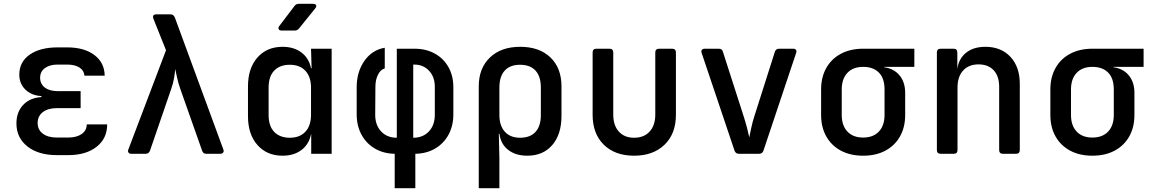

<svg xmlns="http://www.w3.org/2000/svg" viewBox="-20 -805 6040 1005"><path d="M337 7H278Q181 7 123.5 -38.5Q66 -84 66 -159Q66 -218 101 -255.5Q136 -293 197 -297V-302Q145 -305 113 -336Q81 -367 81 -414Q81 -481 135.5 -519Q190 -557 282 -557H331Q421 -557 474 -517Q527 -477 528 -409H422Q420 -436 396 -451.5Q372 -467 331 -467H282Q240 -467 215 -448.5Q190 -430 190 -398Q190 -366 214.5 -347Q239 -328 282 -328H402V-239H278Q231 -239 204 -218Q177 -197 177 -161Q177 -126 204 -105.5Q231 -85 278 -85H337Q381 -85 407.5 -103.5Q434 -122 434 -154H541Q541 -80 485.5 -36.5Q430 7 337 7Z M668 0Q657 0 652.5 -6.5Q648 -13 652 -23L849 -542L783 -707Q775 -730 799 -730H872Q888 -730 895 -714L1149 -23Q1153 -13 1148 -6.5Q1143 0 1133 0H1060Q1043 0 1038 -16L924 -339Q913 -370 907 -398.5Q901 -427 897 -444Q896 -427 891.5 -398.5Q887 -370 876 -339L765 -16Q759 0 742 0Z M1455 -645Q1443 -645 1439 -652Q1435 -659 1442 -669L1521 -773Q1529 -785 1545 -785H1618Q1631 -785 1634.5 -778Q1638 -771 1630 -761L1546 -657Q1537 -645 1522 -645ZM1459 10Q1377 10 1327.5 -46Q1278 -102 1278 -197V-352Q1278 -448 1327.5 -504Q1377 -560 1459 -560Q1518 -560 1557.5 -530.5Q1597 -501 1608 -448H1611L1608 -550H1716V0H1609V-102H1608Q1597 -49 1557.5 -19.5Q1518 10 1459 10ZM1497 -84Q1549 -84 1578.5 -115.5Q1608 -147 1608 -205V-346Q1608 -403 1578.5 -434.5Q1549 -466 1497 -466Q1445 -466 1415.5 -435.5Q1386 -405 1386 -347V-203Q1386 -145 1415.5 -114.5Q1445 -84 1497 -84Z M2046 180V0Q1988 -1 1943 -27Q1898 -53 1872.5 -99.5Q1847 -146 1847 -207V-348Q1847 -429 1887.5 -486.5Q1928 -544 1994 -555V-447Q1972 -441 1958.5 -414Q1945 -387 1945 -351L1944 -204Q1944 -150 1975 -117Q2006 -84 2057 -84V-550H2150Q2210 -550 2256 -524.5Q2302 -499 2327.5 -453.5Q2353 -408 2353 -348V-207Q2353 -146 2327.5 -99.5Q2302 -53 2257 -27Q2212 -1 2154 0V180ZM2143 -84Q2194 -84 2225 -117Q2256 -150 2256 -204V-351Q2256 -402 2226 -434.5Q2196 -467 2148 -467H2143Z M2486 180V-353Q2486 -448 2544.5 -504Q2603 -560 2703 -560Q2803 -560 2861 -504.5Q2919 -449 2919 -353V-198Q2919 -102 2871 -46Q2823 10 2740 10Q2679 10 2640 -20.5Q2601 -51 2594 -105H2591L2594 23V180ZM2702 -84Q2755 -84 2783 -114.5Q2811 -145 2811 -203V-347Q2811 -405 2783 -435.5Q2755 -466 2702 -466Q2650 -466 2622 -435.5Q2594 -405 2594 -347V-203Q2594 -147 2622.5 -115.5Q2651 -84 2702 -84Z M3299 10Q3199 10 3140.5 -47.5Q3082 -105 3082 -204V-530Q3082 -550 3102 -550H3170Q3190 -550 3190 -530V-205Q3190 -149 3219 -116.5Q3248 -84 3299 -84Q3351 -84 3380.5 -116.5Q3410 -149 3410 -205V-530Q3410 -550 3430 -550H3498Q3518 -550 3518 -530V-204Q3518 -105 3458.5 -47.5Q3399 10 3299 10Z M3848 0Q3831 0 3825 -16L3653 -527Q3649 -538 3654 -544Q3659 -550 3669 -550H3742Q3760 -550 3764 -534L3872 -198Q3882 -167 3890 -136.5Q3898 -106 3902 -86Q3906 -106 3912.5 -136.5Q3919 -167 3929 -198L4036 -534Q4041 -550 4058 -550H4131Q4142 -550 4146.5 -544Q4151 -538 4147 -527L3976 -16Q3970 0 3953 0Z M4498 10Q4431 10 4381.5 -16.5Q4332 -43 4305 -91Q4278 -139 4278 -203V-337Q4278 -401 4305 -449Q4332 -497 4381.5 -523.5Q4431 -550 4498 -550H4766V-455H4608V-453Q4659 -446 4688.5 -410.5Q4718 -375 4718 -319V-203Q4718 -139 4691 -91Q4664 -43 4614.5 -16.5Q4565 10 4498 10ZM4498 -85Q4551 -85 4580.5 -116.5Q4610 -148 4610 -203V-337Q4610 -395 4580.5 -425Q4551 -455 4498 -455Q4445 -455 4415.5 -423.5Q4386 -392 4386 -337V-203Q4386 -148 4415.5 -116.5Q4445 -85 4498 -85Z M4904 0Q4884 0 4884 -20V-530Q4884 -550 4904 -550H4971Q4991 -550 4991 -530V-445Q4999 -499 5037.5 -529.5Q5076 -560 5138 -560Q5220 -560 5269 -507.5Q5318 -455 5318 -366V-20Q5318 0 5298 0H5230Q5210 0 5210 -20V-350Q5210 -407 5181 -437.5Q5152 -468 5102 -468Q5051 -468 5021.5 -436Q4992 -404 4992 -347V-20Q4992 0 4972 0Z M5698 10Q5631 10 5581.5 -16.5Q5532 -43 5505 -91Q5478 -139 5478 -203V-337Q5478 -401 5505 -449Q5532 -497 5581.5 -523.5Q5631 -550 5698 -550H5966V-455H5808V-453Q5859 -446 5888.5 -410.5Q5918 -375 5918 -319V-203Q5918 -139 5891 -91Q5864 -43 5814.5 -16.5Q5765 10 5698 10ZM5698 -85Q5751 -85 5780.5 -116.5Q5810 -148 5810 -203V-337Q5810 -395 5780.5 -425Q5751 -455 5698 -455Q5645 -455 5615.5 -423.5Q5586 -392 5586 -337V-203Q5586 -148 5615.5 -116.5Q5645 -85 5698 -85Z"/></svg>

Font: Pitagon Sans Mono SemiBold
Style: Regular
Weight: 600
Monospace: yes
Designer: Travis Tran
Foundry: Pitagon
Version: Version 1.001; ttfautohint (v1.8.4.7-5d5b);gftools[0.9.26]